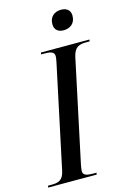

<svg xmlns="http://www.w3.org/2000/svg" viewBox="-162 -973 692 1036"><g transform="rotate(-15 184.0 -454.5)"><path d="M274 -798C309 -798 340 -818 340 -862C340 -896 316 -909 288 -909C253 -909 223 -889 223 -845C223 -812 246 -798 274 -798ZM-27 0H244L246 -10H229C194 -10 171 -14 171 -39C171 -48 174 -63 177 -79L297 -643C309 -697 336 -704 375 -704H393L395 -714H124L122 -704H139C174 -704 196 -699 196 -675C196 -669 195 -657 191 -640L69 -66C58 -16 31 -10 -7 -10H-25Z"/></g></svg>

Font: Noto Serif Display Condensed Medium
Style: Italic
Weight: 500
Width: 3
Italic angle: -12°
Designer: Monotype Design Team
Foundry: Monotype Imaging Inc.
Version: Version 2.009